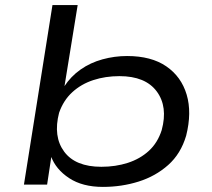

<svg xmlns="http://www.w3.org/2000/svg" viewBox="-20 -725 831 754"><path d="M384 9Q304 9 251.5 -25.5Q199 -60 180 -112H182L165 0H74L186 -705H285L233 -385H232Q258 -425 296.5 -452Q335 -479 382.5 -492Q430 -505 479 -505Q574 -505 633 -464.5Q692 -424 713 -353.5Q734 -283 711 -192Q690 -121 640.5 -77Q591 -33 524.5 -12Q458 9 384 9ZM378 -70Q434 -70 482 -85.5Q530 -101 564.5 -132.5Q599 -164 615 -214Q640 -306 595.5 -366Q551 -426 449 -426Q394 -426 346.5 -410.5Q299 -395 264 -363Q229 -331 212 -282Q188 -189 232 -129.5Q276 -70 378 -70Z"/></svg>

Font: Nunito Sans 7pt Expanded
Style: Italic
Weight: 400
Width: 7
Italic angle: -9°
Designer: Vernon Adams
Foundry: Vernon Adams
Version: Version 3.101;gftools[0.9.27]